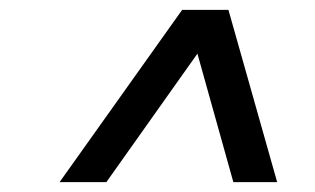

<svg xmlns="http://www.w3.org/2000/svg" viewBox="-20 -720 640 390"><path d="M101 -350 350 -700H444L543 -350H454L381 -611L196 -350Z"/></svg>

Font: Red Hat Text Medium
Style: Italic
Weight: 500
Italic angle: -12°
Designer: Pentagram, MCKL
Foundry: Pentagram, MCKL
Version: Version 1.023; ttfautohint (v1.8.3)